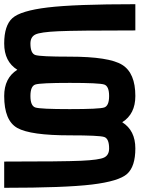

<svg xmlns="http://www.w3.org/2000/svg" viewBox="-20 -895 790 915"><path d="M625 -875V-750Q343.8 -750 257.8 -746.1Q171.9 -742.2 148.4 -730.5Q125 -718.8 125 -687.5Q125 -640.6 148.4 -632.8Q171.9 -625 312.5 -625Q500 -625 562.5 -585.9Q625 -546.9 625 -437.5Q625 -351.6 562.5 -312.5Q625 -273.4 625 -187.5Q625 -101.6 585.9 -66.4Q546.9 -31.2 418 -15.6Q289.1 0 0 0V-125Q281.2 -125 367.2 -128.9Q453.1 -132.8 476.6 -144.5Q500 -156.2 500 -187.5Q500 -234.4 476.6 -242.2Q453.1 -250 312.5 -250Q125 -250 62.5 -285.2Q0 -320.3 0 -437.5Q0 -523.4 62.5 -562.5Q0 -601.6 0 -687.5Q0 -773.4 39.1 -808.6Q78.1 -843.8 207 -859.4Q335.9 -875 625 -875ZM500 -437.5Q500 -484.4 476.6 -492.2Q453.1 -500 312.5 -500Q171.9 -500 148.4 -492.2Q125 -484.4 125 -437.5Q125 -390.6 148.4 -382.8Q171.9 -375 312.5 -375Q453.1 -375 476.6 -382.8Q500 -390.6 500 -437.5Z"/></svg>

Font: CraftyPE
Style: Regular
Weight: 400
Designer: Erek Butcher
Foundry: Haunted Coop
Version: Version 0.018;April 4, 2024;FontCreator 15.0.0.2962 64-bit